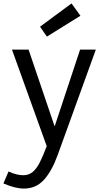

<svg xmlns="http://www.w3.org/2000/svg" viewBox="-73 -859 580 1122"><path d="M487 -569 264 47Q230 141 183.5 192Q137 243 67 243Q41 243 11.5 235.5Q-18 228 -53 213L-23 143Q3 155 24 160Q45 165 63 165Q95 165 118 146Q141 127 160 89Q179 51 200 -5L-3 -569H94L261 -77H232L395 -569ZM201 -645 161 -703 345 -839 397 -767Z"/></svg>

Font: Yaldevi Medium
Style: Regular
Weight: 500
Designer: Sol Matas, Rajitha Manaperi, Kosala Senevirathne
Foundry: Mooniak
Version: Version 1.100